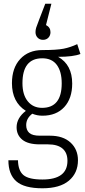

<svg xmlns="http://www.w3.org/2000/svg" viewBox="-20 -802 457 1027"><path d="M210 -588.9Q192.4 -588.9 181.2 -600.6Q169.9 -612.3 169.9 -629.9Q169.9 -642.1 173.6 -654.1Q177.2 -666 189 -695.8L222.2 -782.2H254.9L226.1 -668Q250 -655.8 250 -629.9Q250 -612.3 239 -600.6Q228 -588.9 210 -588.9ZM393.1 -565.9 410.2 -513.2Q371.1 -498 291 -498Q366.2 -455.6 366.2 -355Q366.2 -275.4 323.7 -229.2Q281.2 -183.1 207 -183.1Q178.2 -183.1 152.8 -193.8Q120.1 -168.9 120.1 -132.8Q120.1 -106 136.7 -91.1Q153.3 -76.2 192.9 -76.2H247.1Q317.4 -76.2 357.2 -39.6Q397 -2.9 397 55.2Q397 123.5 348.6 164.3Q300.3 205.1 207 205.1Q109.9 205.1 67.4 168Q24.9 130.9 24.9 55.2H76.2Q77.1 110.8 105.5 134.5Q133.8 158.2 207 158.2Q340.8 158.2 340.8 58.1Q340.8 15.1 314.5 -7.3Q288.1 -29.8 236.8 -29.8H192.9Q129.9 -29.8 99.4 -54.7Q68.8 -79.6 68.8 -121.1Q68.8 -170.9 118.2 -209Q43.9 -255.9 43.9 -356.9Q43.9 -438.5 88.1 -486.3Q132.3 -534.2 207 -534.2Q283.2 -534.2 320.1 -541.5Q356.9 -548.8 393.1 -565.9ZM206.1 -490.2Q100.1 -490.2 100.1 -356.9Q100.1 -294.9 128.7 -260Q157.2 -225.1 205.1 -225.1Q310.1 -225.1 310.1 -356Q310.1 -419.4 283.9 -454.8Q257.8 -490.2 206.1 -490.2Z"/></svg>

Font: Fira Sans Compressed Light
Style: Regular
Weight: 300
Width: 1
Designer: Carrois Corporate & Edenspiekermann AG
Foundry: Carrois Corporate GbR & Edenspiekermann AG
Version: Version 4.203;PS 004.203;hotconv 1.0.88;makeotf.lib2.5.64775